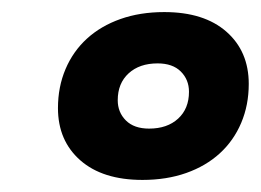

<svg xmlns="http://www.w3.org/2000/svg" viewBox="-20 -698 432 318"><path d="M216 -400Q150 -400 113 -432.5Q76 -465 76 -519Q76 -554 88.5 -583.5Q101 -613 124 -634Q147 -655 179.5 -666.5Q212 -678 252 -678Q318 -678 355 -645.5Q392 -613 392 -559Q392 -524 379.5 -494.5Q367 -465 344 -444Q321 -423 288.5 -411.5Q256 -400 216 -400ZM227 -485Q257 -485 275 -501.5Q293 -518 293 -546Q293 -566 279.5 -579.5Q266 -593 241 -593Q211 -593 193 -576.5Q175 -560 175 -532Q175 -512 188.5 -498.5Q202 -485 227 -485Z"/></svg>

Font: Celebes Black
Style: Italic
Weight: 900
Italic angle: -10°
Designer: Anugrah Pasau
Foundry: Lafontype
Version: Version 1.000; ttfautohint (v1.8.4)